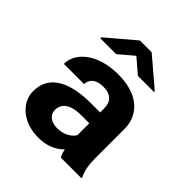

<svg xmlns="http://www.w3.org/2000/svg" viewBox="-205 -889 1038 1038"><g transform="rotate(45 314.0 -370.0)"><path d="M548.9 -128V-352C548.9 -382.7 543 -409.7 531.3 -433C497.2 -500.8 423.5 -538 315.7 -538C239.6 -538 177.7 -518.5 135.3 -488C99.6 -462.2 68.2 -423.1 68.2 -370H223.3C223.3 -411.9 258.5 -434 306.9 -434C365 -434 392.7 -404.3 392.7 -353V-323H323.4C176.3 -323 55 -279.4 55 -148C55 -125.3 60.1 -104.3 70.4 -85C99.8 -29.6 163.6 10 253 10C320.9 10 368 -14.5 399.3 -47C402.2 -28.3 407.4 -12.7 414.7 0H572V-8C555.7 -40.6 548.9 -78.8 548.9 -128ZM210.1 -159C210.1 -217.5 262.3 -240 328.9 -240H392.7V-149C374.9 -119.9 337 -98 287.1 -98C244 -98 210.1 -121.6 210.1 -159ZM520.3 -613 359.7 -750H269.5L110 -615V-607H231L314.6 -678L397.1 -607H520.3Z"/></g></svg>

Font: Asimov
Style: Wid
Weight: 500
Designer: Google
Version: Version 2.000980; 2014